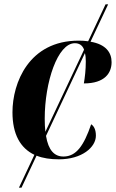

<svg xmlns="http://www.w3.org/2000/svg" viewBox="-20 -732 539 893"><path d="M68 141H80L150 -8C180 4 215 9 254 9C361 9 426 -47 426 -101C426 -132 415 -147 404 -154C370 -55 335 -4 275 -4C233 -4 205 -33 194 -100L375 -485C378 -474 379 -461 379 -446C379 -407 375 -373 370 -344C468 -344 499 -393 499 -443C499 -488 472 -526 401 -538L483 -712H471L390 -540C377 -542 362 -543 346 -543C114 -543 38 -346 38 -210C38 -107 75 -43 140 -12ZM188 -180C188 -350 248 -531 328 -531C347 -531 363 -523 371 -501L191 -119C189 -137 188 -158 188 -180Z"/></svg>

Font: Noto Serif Display Condensed ExtraBold
Style: Italic
Weight: 800
Width: 3
Italic angle: -12°
Designer: Monotype Design Team
Foundry: Monotype Imaging Inc.
Version: Version 2.009